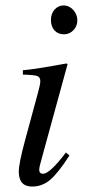

<svg xmlns="http://www.w3.org/2000/svg" viewBox="-20 -674 318 705"><path d="M264 -599Q264 -578 249.5 -563Q235 -548 215 -548Q193 -548 180 -562.5Q167 -577 167 -601Q167 -624 180.5 -639Q194 -654 214 -654Q234 -654 249 -637.5Q264 -621 264 -599ZM222 -114 235 -103Q193 -38 164 -13.5Q135 11 98 11Q49 11 49 -44Q49 -73 71 -155L119 -332Q128 -364 128 -376Q128 -391 116.5 -395Q105 -399 64 -400V-416Q110 -420 224 -441L228 -438L134 -95Q124 -61 124 -51Q124 -36 138 -36Q163 -36 222 -114Z"/></svg>

Font: STIX
Style: Italic
Weight: 400
Italic angle: -16.33°
Designer: MicroPress Inc., with final additions and corrections provided by Coen Hoffman, Elsevier (retired)
Version: Version 1.1.1